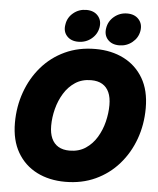

<svg xmlns="http://www.w3.org/2000/svg" viewBox="-62 -1004 877 1067"><g transform="rotate(5 376.5 -470.0)"><path d="M341.8 11.2Q252 11.2 182.9 -23.9Q113.8 -59.1 74.5 -126.7Q35.2 -194.3 35.2 -291.5Q35.2 -381.8 64 -462.6Q92.8 -543.5 146.5 -605.7Q200.2 -668 276.1 -703.4Q352.1 -738.8 445.8 -738.8Q535.2 -738.8 604.2 -703.9Q673.3 -668.9 712.9 -601.6Q752.4 -534.2 752.4 -436Q752.4 -343.8 723.1 -262.9Q693.8 -182.1 639.6 -120.4Q585.4 -58.6 510 -23.7Q434.6 11.2 341.8 11.2ZM350.6 -163.6Q402.3 -163.6 439.9 -188.5Q477.5 -213.4 502 -253.9Q526.4 -294.4 538.1 -342Q549.8 -389.6 549.8 -435.1Q549.8 -477.1 537.1 -505.6Q524.4 -534.2 499.5 -549.1Q474.6 -564 437 -564Q385.7 -564 348.4 -539.3Q311 -514.6 286.4 -474.4Q261.7 -434.1 249.5 -386.5Q237.3 -338.9 237.3 -292.5Q237.3 -251 250.2 -222.2Q263.2 -193.4 288.3 -178.5Q313.5 -163.6 350.6 -163.6ZM574.7 -770.5Q533.2 -770.5 510.5 -795.9Q487.8 -821.3 494.6 -860.4Q501 -899.4 532.2 -925Q563.5 -950.7 604.5 -950.7Q646 -950.7 668.9 -925Q691.9 -899.4 685.5 -860.4Q678.7 -821.3 647.2 -795.9Q615.7 -770.5 574.7 -770.5ZM346.2 -770.5Q305.2 -770.5 282.5 -795.9Q259.8 -821.3 267.1 -860.4Q272.9 -899.4 304 -925Q335 -950.7 376.5 -950.7Q418.5 -950.7 441.2 -925Q463.9 -899.4 457.5 -860.4Q450.7 -821.3 419.4 -795.9Q388.2 -770.5 346.2 -770.5Z"/></g></svg>

Font: Inter 28pt Black
Style: Italic
Weight: 900
Italic angle: -9.3988°
Designer: Rasmus Andersson
Foundry: rsms
Version: Version 4.001;git-66647c0bb